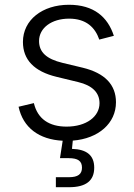

<svg xmlns="http://www.w3.org/2000/svg" viewBox="-20 -573 556 797"><path d="M211.9 204.1H266.6C336.9 204.1 371.1 177.2 371.1 123C371.1 72.3 340.8 46.9 278.8 44.9L282.2 10.7C389.2 2.4 461.4 -61.5 461.4 -148.4C461.4 -220.7 416 -269.5 323.2 -292L239.7 -312C172.4 -328.1 142.1 -356.9 142.1 -402.8C142.1 -457 194.3 -495.6 266.6 -495.6C338.4 -495.6 375 -458.5 392.1 -408.7L452.6 -424.3C427.2 -502.9 369.1 -553.2 266.1 -553.2C155.8 -553.2 75.2 -490.2 75.2 -398.9C75.2 -325.2 121.6 -276.4 215.3 -253.9L304.2 -232.4C363.3 -218.3 393.1 -188.5 393.1 -144.5C393.1 -89.4 338.9 -47.4 256.3 -47.4C184.1 -47.4 136.2 -79.1 120.6 -145L57.1 -129.9C75.7 -43 142.1 6.3 240.2 11.2L229 83.5H265.1C304.2 83.5 320.3 95.7 320.3 123C320.3 149.9 303.7 162.6 266.1 162.6H211.9Z"/></svg>

Font: Raveo Light
Style: Regular
Weight: 300
Designer: Jakub Foglar, Rasmus Andersson (Inter)
Foundry: Jakubfoglar.com
Version: Version 1.100;Glyphs 3.2.3 (3260)